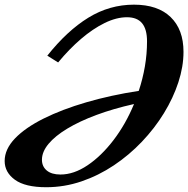

<svg xmlns="http://www.w3.org/2000/svg" viewBox="-43 -793 808 824"><path d="M155.5 10.5Q65 10.5 21 -21.5Q-23 -53.5 -23 -102Q-23 -152.5 21.2 -198.8Q65.5 -245 144.2 -284.2Q223 -323.5 327.5 -354Q432 -384.5 552.5 -403Q569.5 -454 578.8 -507.8Q588 -561.5 588 -615.5Q588 -667.5 566.8 -693.2Q545.5 -719 502 -719Q456.5 -719 406 -694.2Q355.5 -669.5 304.5 -625.8Q253.5 -582 206.5 -525L160 -554Q245 -661 336 -717Q427 -773 532 -773Q634 -773 689.2 -719.8Q744.5 -666.5 744.5 -570.5Q744.5 -507 722.5 -439.8Q700.5 -372.5 660.5 -307.2Q620.5 -242 566 -184.8Q511.5 -127.5 445.8 -83.5Q380 -39.5 306.5 -14.5Q233 10.5 155.5 10.5ZM216.5 -44Q274 -44 333 -83.8Q392 -123.5 444 -191.5Q496 -259.5 531.5 -345L532 -346.5Q443 -326.5 370.5 -299.5Q298 -272.5 245.8 -241Q193.5 -209.5 165.2 -175.5Q137 -141.5 137 -107.5Q137 -78.5 157.8 -61.2Q178.5 -44 216.5 -44Z"/></svg>

Font: Libre Caslon Text
Style: Italic
Weight: 400
Italic angle: -22.583°
Designer: Pablo Impallari, Rodrigo Fuenzalida, Katja Schimmel
Foundry: Pablo Impallari, Rodrigo Fuenzalida
Version: Version 2.000